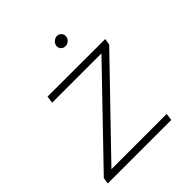

<svg xmlns="http://www.w3.org/2000/svg" viewBox="-194 -844 975 975"><g transform="rotate(-45 293.5 -356.0)"><path d="M86.4 -38.1 525.9 -493.7 531.7 -527.8 117.7 -528.3 112.3 -489.7H466.3L27.3 -33.7L22 0H478L483.4 -38.1ZM331.5 -678.2Q330.1 -664.1 339.6 -654.3Q349.1 -644.5 363.3 -644.5Q377 -644.5 388.2 -654.3Q399.4 -664.1 400.4 -677.7Q401.9 -691.9 392.3 -702.1Q382.8 -712.4 368.7 -712.4Q355 -711.9 344 -701.9Q333 -691.9 331.5 -678.2Z"/></g></svg>

Font: Roboto Mono ExtraLight
Style: Italic
Weight: 250
Italic angle: -10°
Monospace: yes
Designer: Google
Version: Version 3.000